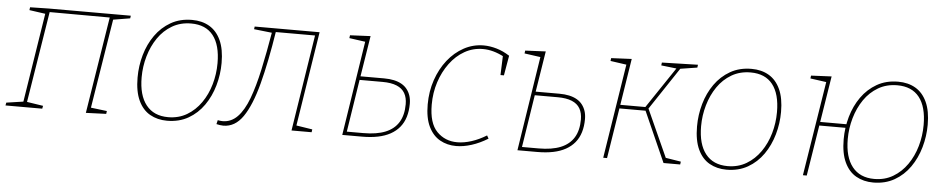

<svg xmlns="http://www.w3.org/2000/svg" viewBox="-36 -761 4933 999"><g transform="rotate(5 2431.0 -261.0)"><path d="M426 2 508 -512 515 -503 184 -504 194 -512 115 -21 110 -29 201 -15 198 0H6L9 -15L104 -29L96 -21L172 -502L179 -492L87 -505L89 -520L187 -522H615L613 -508L516 -492L526 -499L449 -21L444 -28L534 -17L532 -2Z M935 -528Q987 -528 1025.5 -505.5Q1064 -483 1085.5 -436.5Q1107 -390 1107 -318Q1107 -258 1090.5 -200Q1074 -142 1041.5 -95.5Q1009 -49 961 -21.5Q913 6 850 6Q800 6 761 -16Q722 -38 700 -85Q678 -132 678 -205Q678 -266 694.5 -323.5Q711 -381 743.5 -427Q776 -473 824 -500.5Q872 -528 935 -528ZM932 -509Q876 -509 832.5 -483.5Q789 -458 759.5 -415Q730 -372 714.5 -318Q699 -264 699 -208Q699 -114 739 -63.5Q779 -13 854 -13Q909 -13 952 -38.5Q995 -64 1025 -107Q1055 -150 1070.5 -204Q1086 -258 1086 -315Q1086 -410 1047 -459.5Q1008 -509 932 -509Z M1108 1 1113 -20Q1119 -19 1125 -18Q1131 -17 1138 -17Q1183 -17 1216 -51Q1249 -85 1273 -149Q1297 -213 1316.5 -303Q1336 -393 1355 -505L1359 -497L1260 -508L1262 -522H1601L1522 -21L1517 -29L1607 -15L1605 0H1500L1580 -510L1584 -503H1364L1375 -510Q1349 -344 1318.5 -229Q1288 -114 1246.5 -54Q1205 6 1144 6Q1135 6 1126 4.5Q1117 3 1108 1Z M1786 -12 1781 -19H1873Q1943 -19 1988.5 -37.5Q2034 -56 2057 -93.5Q2080 -131 2080 -188Q2080 -222 2066.5 -245.5Q2053 -269 2024 -281Q1995 -293 1950 -293H1824L1831 -300ZM1832 -306 1828 -312H1957Q1985 -312 2008 -307Q2031 -302 2048.5 -292Q2066 -282 2077.5 -267Q2089 -252 2095 -233.5Q2101 -215 2101 -192Q2101 -154 2091.5 -123Q2082 -92 2063 -69Q2044 -46 2016 -30.5Q1988 -15 1951 -7.5Q1914 0 1868 0H1765L1843 -502L1851 -492L1758 -505L1760 -520L1867 -525Z M2360 6Q2313 6 2275.5 -15Q2238 -36 2216 -81Q2194 -126 2194 -197Q2194 -265 2214.5 -325Q2235 -385 2271 -430.5Q2307 -476 2355 -502Q2403 -528 2458 -528Q2490 -528 2525 -518Q2560 -508 2594 -486L2576 -382H2558L2562 -488L2566 -479Q2509 -509 2456 -509Q2404 -509 2360 -484Q2316 -459 2283.5 -415Q2251 -371 2233 -315.5Q2215 -260 2215 -198Q2215 -101 2257.5 -57.5Q2300 -14 2364 -14Q2399 -14 2438 -26.5Q2477 -39 2516 -63L2525 -47Q2483 -21 2440.5 -7.5Q2398 6 2360 6Z M2701 -12 2696 -19H2788Q2858 -19 2903.5 -37.5Q2949 -56 2972 -93.5Q2995 -131 2995 -188Q2995 -222 2981.5 -245.5Q2968 -269 2939 -281Q2910 -293 2865 -293H2739L2746 -300ZM2747 -306 2743 -312H2872Q2900 -312 2923 -307Q2946 -302 2963.5 -292Q2981 -282 2992.5 -267Q3004 -252 3010 -233.5Q3016 -215 3016 -192Q3016 -154 3006.5 -123Q2997 -92 2978 -69Q2959 -46 2931 -30.5Q2903 -15 2866 -7.5Q2829 0 2783 0H2680L2758 -502L2766 -492L2673 -505L2675 -520L2782 -525Z M3128 0 3207 -501 3213 -492 3122 -505 3124 -520 3231 -525 3191 -272 3187 -282H3329L3320 -277L3471 -502L3474 -495L3387 -505L3389 -520L3577 -525L3575 -510L3480 -495L3491 -502L3338 -272L3336 -285L3454 -24L3445 -29L3532 -15L3530 0H3443L3323 -270L3330 -263H3183L3191 -272L3148 0Z M3857 -528Q3909 -528 3947.5 -505.5Q3986 -483 4007.5 -436.5Q4029 -390 4029 -318Q4029 -258 4012.5 -200Q3996 -142 3963.5 -95.5Q3931 -49 3883 -21.5Q3835 6 3772 6Q3722 6 3683 -16Q3644 -38 3622 -85Q3600 -132 3600 -205Q3600 -266 3616.5 -323.5Q3633 -381 3665.5 -427Q3698 -473 3746 -500.5Q3794 -528 3857 -528ZM3854 -509Q3798 -509 3754.5 -483.5Q3711 -458 3681.5 -415Q3652 -372 3636.5 -318Q3621 -264 3621 -208Q3621 -114 3661 -63.5Q3701 -13 3776 -13Q3831 -13 3874 -38.5Q3917 -64 3947 -107Q3977 -150 3992.5 -204Q4008 -258 4008 -315Q4008 -410 3969 -459.5Q3930 -509 3854 -509Z M4228 -284H4380L4377 -265H4225ZM4623 -528Q4675 -528 4713.5 -505.5Q4752 -483 4773.5 -436.5Q4795 -390 4795 -318Q4795 -258 4778.5 -200Q4762 -142 4729.5 -95.5Q4697 -49 4649 -21.5Q4601 6 4538 6Q4488 6 4449 -16Q4410 -38 4388 -85Q4366 -132 4366 -205Q4366 -266 4382.5 -323.5Q4399 -381 4431.5 -427Q4464 -473 4512 -500.5Q4560 -528 4623 -528ZM4620 -509Q4564 -509 4520.5 -483.5Q4477 -458 4447.5 -415Q4418 -372 4402.5 -318Q4387 -264 4387 -208Q4387 -114 4427 -63.5Q4467 -13 4542 -13Q4597 -13 4640 -38.5Q4683 -64 4713 -107Q4743 -150 4758.5 -204Q4774 -258 4774 -315Q4774 -410 4735 -459.5Q4696 -509 4620 -509ZM4171 0 4251 -502 4259 -492 4166 -505 4168 -520 4275 -525 4191 0Z"/></g></svg>

Font: Bitter Thin
Style: Italic
Weight: 100
Italic angle: -9°
Designer: Sol Matas, and Bitter project Authors
Foundry: Sol Matas
Version: Version 2.002